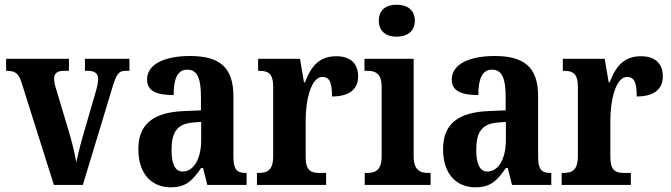

<svg xmlns="http://www.w3.org/2000/svg" viewBox="-20 -786 2851 816"><path d="M71 -437 209 0H332L457 -412C474 -470 485 -485 512 -485H530V-536H341V-485H354C384 -485 397 -472 397 -452C397 -433 393 -417 386 -393L330 -200C319 -162 310 -122 304 -96C299 -129 288 -175 275 -219L219 -406C214 -421 210 -436 210 -452C210 -473 222 -485 251 -485H273V-536H6V-485C44 -485 58 -476 71 -437Z M705 10C771 10 797 -18 835 -72H843L861 0H1028V-51H1025C985 -51 972 -67 972 -122V-377C972 -503 910 -548 787 -548C685 -548 605 -516 605 -448C605 -401 642 -382 718 -382C718 -449 733 -490 776 -490C821 -490 834 -448 834 -374V-317L763 -314C633 -309 568 -260 568 -152C568 -42 629 10 705 10ZM756 -57C724 -57 709 -90 709 -148C709 -222 731 -259 798 -265L835 -268V-191C835 -112 804 -57 756 -57Z M1072 0H1366V-51H1338C1304 -51 1279 -59 1279 -118V-275C1279 -360 1302 -459 1350 -459C1383 -459 1391 -431 1391 -376C1461 -376 1502 -404 1502 -461C1502 -512 1474 -547 1409 -547C1339 -547 1303 -507 1276 -436H1272L1255 -536H1077V-485H1080C1118 -485 1141 -476 1141 -417V-123C1141 -60 1115 -51 1076 -51H1072Z M1666 -630C1708 -630 1743 -651 1743 -698C1743 -746 1708 -766 1666 -766C1623 -766 1590 -746 1590 -698C1590 -651 1623 -630 1666 -630ZM1530 0H1810V-51H1800C1764 -51 1738 -64 1738 -123V-536H1529V-485H1542C1577 -485 1602 -472 1602 -417V-122C1602 -64 1577 -51 1540 -51H1530Z M2000 10C2066 10 2092 -18 2130 -72H2138L2156 0H2323V-51H2320C2280 -51 2267 -67 2267 -122V-377C2267 -503 2205 -548 2082 -548C1980 -548 1900 -516 1900 -448C1900 -401 1937 -382 2013 -382C2013 -449 2028 -490 2071 -490C2116 -490 2129 -448 2129 -374V-317L2058 -314C1928 -309 1863 -260 1863 -152C1863 -42 1924 10 2000 10ZM2051 -57C2019 -57 2004 -90 2004 -148C2004 -222 2026 -259 2093 -265L2130 -268V-191C2130 -112 2099 -57 2051 -57Z M2367 0H2661V-51H2633C2599 -51 2574 -59 2574 -118V-275C2574 -360 2597 -459 2645 -459C2678 -459 2686 -431 2686 -376C2756 -376 2797 -404 2797 -461C2797 -512 2769 -547 2704 -547C2634 -547 2598 -507 2571 -436H2567L2550 -536H2372V-485H2375C2413 -485 2436 -476 2436 -417V-123C2436 -60 2410 -51 2371 -51H2367Z"/></svg>

Font: Noto Serif Myanmar Condensed
Style: Bold
Weight: 700
Width: 3
Designer: Ben Mitchell and the Monotype Design Team
Foundry: Monotype Imaging Inc.
Version: Version 2.106